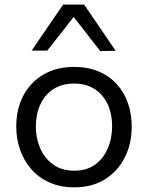

<svg xmlns="http://www.w3.org/2000/svg" viewBox="-20 -796 637 827"><path d="M300.5 10.9Q239.2 10.9 192.5 -10.3Q145.7 -31.5 114 -68.1Q82.3 -104.7 66.1 -152Q50 -199.2 50 -251Q50 -325.3 80.1 -383.2Q110.3 -441.2 166.3 -474.5Q222.2 -507.8 299.2 -507.8Q358.5 -507.8 404.6 -488.4Q450.6 -469 482.6 -434Q514.5 -398.9 530.9 -352.2Q547.3 -305.5 547.3 -251Q547.3 -177.3 517.5 -117.9Q487.7 -58.6 432.3 -23.8Q376.8 10.9 300.5 10.9ZM300.3 -60.8Q355 -60.8 391 -88Q427.1 -115.2 445 -158.6Q462.9 -201.9 462.9 -251Q462.9 -306.9 443 -348.5Q423 -390.1 386.4 -413.1Q349.9 -436.1 300 -436.1Q246 -436.1 209 -411.5Q172 -386.9 153.2 -344.8Q134.3 -302.8 134.3 -251Q134.3 -201.9 152.7 -158.6Q171.1 -115.2 208 -88Q244.9 -60.8 300.3 -60.8ZM411.5 -576Q380 -616.8 349.1 -656.7Q318.1 -696.6 286 -737.3H308.5Q276.9 -696.6 246 -657.3Q215.1 -617.9 183.4 -578H116.2Q149.9 -627.2 183.9 -677Q218 -726.7 251.9 -776.2H342.5Q376.4 -726.7 410.3 -676.8Q444.1 -626.9 478.1 -577.2Z"/></svg>

Font: Commissioner Thin
Style: Regular
Weight: 100
Designer: Kostas Bartsokas
Foundry: Kostas Bartsokas
Version: Version 1.001;gftools[0.9.23]